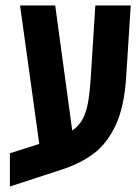

<svg xmlns="http://www.w3.org/2000/svg" viewBox="-20 -620 511 699"><path d="M456 -600 439 -335Q432 -230 401 -164Q370 -98 322.5 -62Q275 -26 209 -4L16 59V-62L123 -96L53 -600H181L243 -145Q268 -162 281.5 -187.5Q295 -213 301.5 -252.5Q308 -292 312 -362L327 -600Z"/></svg>

Font: Noto Sans Hebrew Cond
Style: Bold
Weight: 700
Width: 2
Designer: Monotype Design Team
Foundry: Monotype Imaging Inc.
Version: Version 1.000